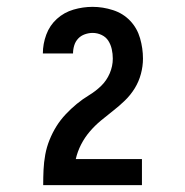

<svg xmlns="http://www.w3.org/2000/svg" viewBox="-20 -863 540 560"><path d="M106 -323V-324Q106 -346 107 -368Q108 -390 112 -412Q116 -434 124.5 -455Q133 -476 144.5 -494.5Q156 -513 171.5 -529.5Q187 -546 204 -560Q221 -574 240 -585.5Q259 -597 275 -612.5Q291 -628 300 -649Q309 -670 309 -692Q309 -706 306 -719.5Q303 -733 296 -744Q289 -755 276.5 -761Q264 -767 250 -767Q239 -767 227.5 -763Q216 -759 208 -750.5Q200 -742 196.5 -730.5Q193 -719 193 -707Q193 -707 193 -707Q193 -707 193 -707H105Q105 -707 105 -707Q105 -707 105 -707Q105 -735 115 -762Q125 -789 146 -808Q167 -827 194.5 -835Q222 -843 250 -843Q280 -843 309.5 -833.5Q339 -824 359.5 -802.5Q380 -781 388.5 -751.5Q397 -722 397 -692Q397 -670 391 -647.5Q385 -625 373 -605.5Q361 -586 344.5 -570Q328 -554 310 -540Q292 -526 274.5 -511.5Q257 -497 242 -479.5Q227 -462 216.5 -441.5Q206 -421 201 -399H394V-323Z"/></svg>

Font: Iosevka SS08 Regular
Style: Bold
Weight: 700
Monospace: yes
Designer: Belleve Invis
Foundry: Belleve Invis
Version: Version 16.3.4; ttfautohint (v1.8.4)